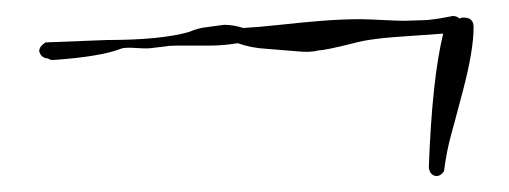

<svg xmlns="http://www.w3.org/2000/svg" viewBox="-20 -251 636 240"><path d="M430 -227Q439 -227 458 -226Q477 -225 486 -225L515 -226L530 -228L546 -231Q551 -231 554 -228Q556 -228 557 -229H560Q572 -229 572 -217Q572 -188 558.5 -137Q545 -86 544 -83Q538 -61 535 -37Q531 -31 526 -31Q518 -31 516 -41Q520 -152 534 -209L492 -206Q442 -203 422 -197Q386 -188 378 -188Q368 -185 350 -187L313 -190Q294 -191 277 -197Q259 -194 242 -194H202Q192 -194 187 -193L170 -191Q165 -190 150 -191Q135 -192 131 -190Q105 -180 46 -176Q42 -176 40 -178H39Q31 -179 29 -187Q29 -193 37 -198L114 -201Q181 -201 216 -211Q228 -216 238 -217L260 -220Q272 -220 284 -216Q303 -217 330 -220Q357 -223 382.5 -225Q408 -227 430 -227Z"/></svg>

Font: Bilbo Swash Caps
Style: Regular
Weight: 400
Designer: Robert E. Leuschke
Foundry: Robert E. Leuschke
Version: Version 1.003